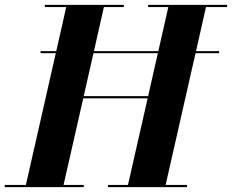

<svg xmlns="http://www.w3.org/2000/svg" viewBox="-62 -770 955 790"><path d="M-42.5 -9V0H282.5V-9H199.5L280.5 -365.5H545.5L464.5 -9H382.5V0H707.5V-9H619.5L742.5 -551H839.5V-559.5H744.5L785.5 -741H872.5V-750H547.5V-741H630.5L589.5 -559.5H324.5L365.5 -741H447.5V-750H122.5V-741H210.5L169.5 -559.5H105V-551H167.5L44.5 -9ZM282.5 -374.5 322.5 -551H587.5L547.5 -374.5Z"/></svg>

Font: Bodoni* 24pt
Style: Bold Italic
Weight: 700
Italic angle: -13°
Version: Version 2.3